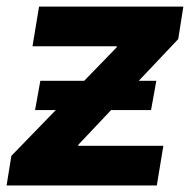

<svg xmlns="http://www.w3.org/2000/svg" viewBox="-23 -566 583 586"><path d="M-2.9 0 11.7 -90.3 332.5 -420.9 334 -424.8H76.2L96.2 -545.9H536.6L521 -446.8L216.8 -125L215.3 -121.1H475.6L455.6 0ZM84 -230 100.1 -319.3H454.1L438 -230Z"/></svg>

Font: Inter Tight
Style: Bold Italic
Weight: 700
Italic angle: -9.39999°
Designer: Rasmus Andersson
Foundry: rsms
Version: Version 3.004